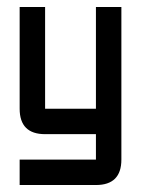

<svg xmlns="http://www.w3.org/2000/svg" viewBox="-20 -423 406 553"><path d="M36.6 -402.8H109.9V-109.9H256.3V-402.8H329.6V36.6Q329.6 109.9 256.3 109.9H36.6V36.6H256.3V-36.6H109.9Q36.6 -36.6 36.6 -109.9Z"/></svg>

Font: BabelStone Khitan Seals
Style: Regular
Weight: 400
Designer: Andrew West
Foundry: BabelStone
Version: Version 1.004